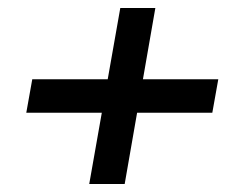

<svg xmlns="http://www.w3.org/2000/svg" viewBox="-20 -531 599 482"><path d="M204 -69 282 -511H370L293 -69ZM46 -248 61 -332H528L513 -248Z"/></svg>

Font: DM Sans 28pt Medium
Style: Italic
Weight: 500
Italic angle: -10°
Version: Version 4.004;gftools[0.9.30]